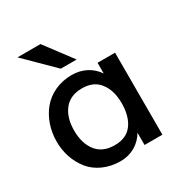

<svg xmlns="http://www.w3.org/2000/svg" viewBox="-173 -872 971 1016"><g transform="rotate(-30 313.0 -363.5)"><path d="M340.3 -571.3 215.3 -737.8H74.7L243.2 -571.3ZM289.1 -77.6C239.7 -77.6 202.6 -93.8 177.7 -126C152.8 -158.2 140.6 -200.2 140.6 -251.5C140.6 -303.7 152.8 -345.7 177.7 -377.4C202.6 -409.2 239.3 -425.3 287.6 -425.3C335 -425.3 370.6 -409.7 394.5 -377.9C418.9 -346.2 431.2 -304.7 431.2 -252.4C431.2 -199.2 419.4 -156.7 396 -125C372.6 -93.3 336.9 -77.6 289.1 -77.6ZM273.9 11.2C340.8 11.2 395.5 -22.9 425.3 -75.2V0H534.2V-501H427.2V-435.5C396 -482.9 342.3 -513.7 275.9 -513.7C199.7 -513.7 134.8 -481.9 94.2 -432.6C53.7 -383.3 31.2 -317.4 31.2 -247.1C31.2 -180.2 52.2 -117.7 91.3 -68.8C130.4 -20 195.8 11.2 273.9 11.2Z"/></g></svg>

Font: Ride SemiBold
Style: Regular
Weight: 600
Version: Version 3.000